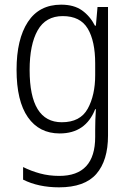

<svg xmlns="http://www.w3.org/2000/svg" viewBox="-20 -562 561 823"><path d="M249 -493Q324 -493 356 -439.5Q388 -386 388 -290V-240Q388 -154 356 -96Q324 -38 245 -38Q107 -38 107 -262Q107 -371 141.5 -432Q176 -493 249 -493ZM242 -542Q148 -542 99.5 -468Q51 -394 51 -263Q51 -129 99.5 -59.5Q148 10 236 10Q347 10 388 -94H391Q388 -48 388 -6V25Q388 192 234 192Q190 192 151.5 181.5Q113 171 79 154V208Q145 241 233 241Q343 241 393 183.5Q443 126 443 19V-532H398L391 -452H387Q366 -493 331.5 -517.5Q297 -542 242 -542Z"/></svg>

Font: Noto Sans UI SemiCondensed Light
Style: Regular
Weight: 300
Width: 4
Designer: Monotype Design Team
Foundry: Monotype Imaging Inc.
Version: Version 1.901